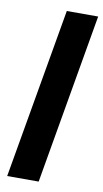

<svg xmlns="http://www.w3.org/2000/svg" viewBox="-86 -792 449 833"><g transform="rotate(10 138.5 -375.0)"><path d="M276.9 -750H138.7L8.3 0H147Z"/></g></svg>

Font: Roboto
Style: Bold Italic
Weight: 700
Italic angle: -12°
Designer: Google
Version: Version 2.137; 2017